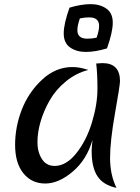

<svg xmlns="http://www.w3.org/2000/svg" viewBox="-20 -875 675 928"><path d="M459 -750Q459 -791 411 -791Q388 -791 366 -786Q354 -752 354 -729Q354 -688 402 -688Q425 -688 447 -693Q459 -727 459 -750ZM316 -838Q373 -855 418 -855Q463 -855 494 -833.5Q525 -812 525 -765.5Q525 -719 497 -641Q440 -624 395 -624Q350 -624 319 -645.5Q288 -667 288 -713.5Q288 -760 316 -838ZM244 -73Q300 -73 349 -134.5Q398 -196 424.5 -283.5Q451 -371 451 -445.5Q451 -520 445 -568Q469 -570 475 -570Q560 -570 560 -483Q560 -464 536 -328.5Q512 -193 512 -111.5Q512 -30 543 33Q480 20 451.5 -22.5Q423 -65 423 -145Q423 -159 427 -199Q400 -104 332 -46Q264 12 198.5 12Q133 12 93 -37.5Q53 -87 53 -174.5Q53 -262 85.5 -345.5Q118 -429 183.5 -490Q249 -551 330 -551Q365 -551 407 -537Q348 -522 299 -482Q250 -442 221 -391.5Q192 -341 176.5 -288.5Q161 -236 161 -188Q161 -140 182.5 -106.5Q204 -73 244 -73Z"/></svg>

Font: Merienda
Style: Regular
Weight: 400
Designer: Eduardo Rodriguez Tunni
Foundry: Eduardo Rodriguez Tunni
Version: Version 1.001